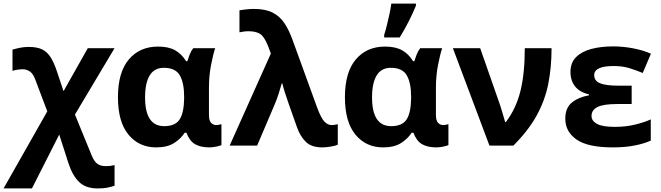

<svg xmlns="http://www.w3.org/2000/svg" viewBox="-44 -816 3705 1076"><path d="M117 -553Q165 -553 193.5 -538.5Q222 -524 241 -493Q260 -462 276 -413L312 -305L448 -546H598L376 -174L471 58Q485 91 503 103Q521 115 549 115Q560 115 571 114Q582 113 598 109V225Q577 232 556 236Q535 240 503 240Q437 240 399.5 204Q362 168 339 97L288 -62L135 240H-24L221 -192L156 -364Q143 -402 124 -415Q105 -428 82 -428Q72 -428 57.5 -426Q43 -424 26 -419V-538Q47 -544 69 -548.5Q91 -553 117 -553Z M831 10Q735 10 676 -61.5Q617 -133 617 -271Q617 -411 678 -483Q739 -555 842 -555Q900 -555 937 -534.5Q974 -514 999 -473H1006Q1011 -490 1019 -510.5Q1027 -531 1039 -546H1162Q1151 -514 1139 -453Q1127 -392 1127 -325V-173Q1127 -139 1139.5 -127Q1152 -115 1168 -115Q1175 -115 1184 -117Q1193 -119 1197 -120V-3Q1190 1 1168.5 5.5Q1147 10 1130 10Q1080 10 1049 -8Q1018 -26 1001 -72H991Q969 -38 931 -14Q893 10 831 10ZM876 -109Q938 -109 962.5 -146.5Q987 -184 988 -266V-272Q988 -352 963.5 -394Q939 -436 874 -436Q821 -436 795 -393.5Q769 -351 769 -270Q769 -109 876 -109Z M1243 0 1474 -516 1457 -561Q1436 -613 1412 -627Q1388 -641 1348 -641Q1335 -641 1321.5 -639Q1308 -637 1298 -635V-758Q1312 -761 1336.5 -763.5Q1361 -766 1379 -766Q1443 -766 1483.5 -745.5Q1524 -725 1550 -686Q1576 -647 1596 -591L1733 -214Q1756 -152 1775 -133.5Q1794 -115 1815 -115Q1829 -115 1849 -120V-5Q1837 1 1809.5 5.5Q1782 10 1763 10Q1702 10 1670.5 -20.5Q1639 -51 1621 -101L1574 -234Q1563 -266 1553 -296.5Q1543 -327 1538 -349H1535Q1528 -323 1518 -292Q1508 -261 1498 -237L1397 0Z M2103 10Q2007 10 1948 -61.5Q1889 -133 1889 -271Q1889 -411 1950 -483Q2011 -555 2114 -555Q2172 -555 2209 -534.5Q2246 -514 2271 -473H2278Q2283 -490 2291 -510.5Q2299 -531 2311 -546H2434Q2423 -514 2411 -453Q2399 -392 2399 -325V-173Q2399 -139 2411.5 -127Q2424 -115 2440 -115Q2447 -115 2456 -117Q2465 -119 2469 -120V-3Q2462 1 2440.5 5.5Q2419 10 2402 10Q2352 10 2321 -8Q2290 -26 2273 -72H2263Q2241 -38 2203 -14Q2165 10 2103 10ZM2148 -109Q2210 -109 2234.5 -146.5Q2259 -184 2260 -266V-272Q2260 -352 2235.5 -394Q2211 -436 2146 -436Q2093 -436 2067 -393.5Q2041 -351 2041 -270Q2041 -109 2148 -109ZM2109 -606V-621Q2117 -645 2124.5 -676Q2132 -707 2139 -739Q2146 -771 2149 -796H2287V-784Q2271 -745 2248 -699Q2225 -653 2196 -606Z M2494 -546H2647L2753 -243Q2761 -221 2771 -186.5Q2781 -152 2787 -132H2791Q2848 -207 2872.5 -305.5Q2897 -404 2897 -546H3047Q3047 -438 3028.5 -345.5Q3010 -253 2963.5 -168.5Q2917 -84 2833 0H2699Z M3496 -336V-233H3414Q3337 -233 3304 -216Q3271 -199 3271 -166Q3271 -139 3301 -122Q3331 -105 3402 -105Q3463 -105 3516 -118Q3569 -131 3603 -147V-28Q3566 -11 3512 -0.5Q3458 10 3391 10Q3250 10 3187 -34Q3124 -78 3124 -151Q3124 -211 3160.5 -241Q3197 -271 3257 -282V-287Q3205 -299 3179 -331.5Q3153 -364 3153 -413Q3153 -465 3185 -496.5Q3217 -528 3271 -542Q3325 -556 3391 -556Q3448 -556 3505 -545Q3562 -534 3604 -515L3558 -407Q3522 -422 3483.5 -434Q3445 -446 3395 -446Q3286 -446 3286 -395Q3286 -363 3318.5 -349.5Q3351 -336 3421 -336Z"/></svg>

Font: Noto IKEA Latin
Style: Bold
Weight: 700
Designer: Monotype Design Team
Foundry: Monotype Imaging Inc.
Version: Version 1.0